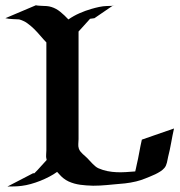

<svg xmlns="http://www.w3.org/2000/svg" viewBox="-57 -688 665 711"><path d="M75.9 -668.5Q81.5 -667.2 87.2 -667Q92.8 -666.7 98.4 -666.3Q107.4 -666.3 116.2 -665.5Q125 -664.8 133.5 -662.1Q151.1 -656.7 166.6 -644Q182.1 -631.3 196.3 -616Q215.6 -629.4 237.4 -639Q259.3 -648.7 281.5 -655Q295.7 -659.2 309.9 -662.2Q324.2 -665.3 339.1 -665.8Q344.5 -666 349.9 -666Q355.2 -666 360.6 -666.5Q362.1 -666.5 364.3 -666.7Q366.5 -667 367.9 -667.2L358.4 -665.5L292.7 -620.6Q284.2 -619.1 276.4 -618.4L273.2 -614.7Q262.9 -604 253.5 -592.9Q244.1 -581.8 233.9 -571.3V-173.1Q233.9 -164.1 233 -155Q232.2 -146 235.1 -137.2Q237.3 -131.3 241.1 -126.6Q244.9 -121.8 249.4 -117.7Q253.9 -113.5 258.5 -109.6Q263.2 -105.7 267.3 -101.3Q271.5 -96.9 276.2 -91.7Q281 -86.4 286.1 -81.3Q291.3 -76.2 296.5 -71.8Q301.8 -67.4 307.4 -64.9Q324.2 -57.6 341.1 -54.3Q357.9 -51 374.9 -50.3Q391.8 -49.6 409.1 -50.7Q426.3 -51.8 443.8 -53.2Q445.3 -59.1 446.5 -64.9Q447.8 -70.8 449 -76.7Q454.6 -100.3 458.7 -123.8Q462.9 -147.2 468.3 -170.9Q498.3 -181.4 528 -191.7Q557.6 -201.9 587.4 -212.2Q581.5 -186 576.9 -159.8Q572.3 -133.5 565.7 -107.7Q564.5 -102.5 563.5 -97Q562.5 -91.6 561.2 -86.1Q559.8 -80.6 557.6 -75.4Q555.4 -70.3 552 -66.2Q545.9 -59.1 536.9 -53.2Q527.8 -47.4 517.8 -42.6Q507.8 -37.8 497.9 -33.9Q488 -30 480.5 -26.9Q472.4 -23.4 464 -20.9Q455.6 -18.3 447 -16.1Q426.3 -11.2 405.8 -8.9Q385.3 -6.6 364 -5.1Q338.4 -2.4 313.1 -0.9Q287.8 0.7 262.2 -1.5Q251.2 -2.2 240 -3.8Q228.8 -5.4 217.9 -8.4Q207 -11.5 196.9 -16.1Q186.8 -20.8 178 -27.8Q171.4 -33 165.8 -39.2Q160.2 -45.4 154.5 -51.5Q141.8 -42.2 125.7 -33.8Q109.6 -25.4 92.2 -18.4Q74.7 -11.5 57 -6.6Q39.3 -1.7 23.7 0.2Q10.3 2 -2.9 2.3Q-16.1 2.7 -29.3 2.7L65.4 -46.4H70.3Q82.3 -58.1 93.3 -70.8Q104.2 -83.5 116 -95.7L115.2 -98.4Q113 -106.7 113.9 -115.1Q114.7 -123.5 114.7 -131.8V-531Q103.3 -542.7 92.3 -555.8Q81.3 -568.8 69.3 -580.7Q57.4 -592.5 43.9 -602.1Q30.5 -611.6 13.9 -616.2Q1 -616.9 -11.6 -617.4Q-24.2 -617.9 -37.1 -620.6ZM369.9 -667.7Q370.6 -667.7 368.2 -667.2Z"/></svg>

Font: Autopia
Style: Bold
Weight: 700
Designer: Antoine Gelgon
Foundry: Antoine Gelgon
Version: 001.000